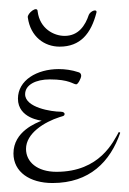

<svg xmlns="http://www.w3.org/2000/svg" viewBox="-20 -402 288 428"><path d="M155 -241C140 -246 125 -248 111 -248C62 -248 20 -223 20 -182C20 -138 73 -133 73 -133C61 -128 10 -109 10 -60C10 -19 46 6 97 6C180 6 226 -42 248 -106L245 -108C233 -87 203 -19 106 -19C63 -19 38 -41 38 -70C38 -105 79 -130 113 -141C119 -143 124 -143 124 -148C124 -150 122 -153 115 -153C95 -153 36 -162 36 -192C36 -213 60 -225 91 -225C135 -225 143 -214 150 -214C154 -214 161 -228 161 -233C161 -237 159 -240 155 -241ZM42 -363C48 -320 79 -298 113 -298C159 -298 183 -327 195 -374C197 -383 182 -378 178 -369C170 -345 155 -322 124 -322C100 -322 69 -338 64 -376C64 -391 40 -372 42 -363Z"/></svg>

Font: Stalemate
Style: Regular
Weight: 400
Designer: Astigmatic (AOETI)
Foundry: Astigmatic (AOETI)
Version: Version 001.000